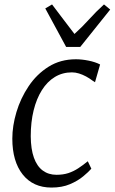

<svg xmlns="http://www.w3.org/2000/svg" viewBox="-20 -835 516 865"><path d="M212 10Q129 10 82.2 -49Q35.5 -108 35.5 -210.5Q35.5 -267.5 54 -329.8Q72.5 -392 108.8 -446.2Q145 -500.5 198.5 -534.2Q252 -568 322 -568Q348.5 -568 379.2 -561.8Q410 -555.5 431 -544.5L408 -464.5L396.5 -472Q383.5 -482 367.8 -490.5Q352 -499 335.8 -504Q319.5 -509 304 -509Q261.5 -509 227.2 -488.2Q193 -467.5 168.8 -429Q144.5 -390.5 131.5 -337.8Q118.5 -285 118.5 -221Q119 -163 132.8 -124.5Q146.5 -86 172.5 -66.8Q198.5 -47.5 234.5 -47.5Q264.5 -47.5 288 -55.2Q311.5 -63 332.5 -76.8Q353.5 -90.5 375.5 -108.5L391.5 -75Q379.5 -61 355.2 -40.8Q331 -20.5 295.2 -5.2Q259.5 10 212 10ZM278 -623.5 184 -797 214.5 -815Q239.5 -781.5 264.8 -748.5Q290 -715.5 315.5 -682Q352.5 -715.5 382 -748.5Q411.5 -781.5 448.5 -815L476.5 -792L341.5 -623.5Z"/></svg>

Font: Merriweather Light
Style: Italic
Weight: 300
Italic angle: -7.8°
Designer: Eben Sorkin
Foundry: Eben Sorkin
Version: Version 2.101